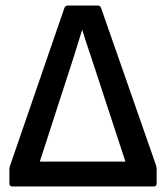

<svg xmlns="http://www.w3.org/2000/svg" viewBox="-20 -675 601 695"><path d="M25 0Q14 0 14 -11V-61Q14 -66 16 -74L213 -646Q216 -655 226 -655H334Q343 -655 346 -646L545 -76Q547 -68 547 -63V-11Q547 0 536 0ZM124 -90H434L312 -462Q303 -488 294.5 -514Q286 -540 278 -566H277Q269 -539 260.5 -512.5Q252 -486 244 -460Z"/></svg>

Font: Sofia Sans SemiBold
Style: Regular
Weight: 600
Designer: Botio Nikoltchev, Ani Petrova
Foundry: lettersoup
Version: Version 4.101; ttfautohint (v1.8.4.7-5d5b)